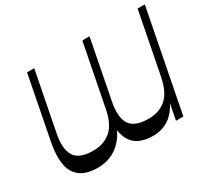

<svg xmlns="http://www.w3.org/2000/svg" viewBox="-145 -962 1305 1204"><g transform="rotate(-30 508.0 -359.5)"><path d="M253.5 10.5Q168.6 10.5 124 -24.1Q79.4 -58.7 68.7 -121.9Q58.1 -185.1 74.4 -270.4L163.8 -730H215.8L133 -305.6Q112.6 -202.7 145.4 -149.6Q178.3 -96.6 278.6 -96.6Q355.4 -96.6 406.8 -140.2Q458.2 -183.9 477.2 -286.6L564.1 -730H616.1L533.3 -304.9Q512.9 -200.6 545.9 -148.6Q578.9 -96.6 680.5 -96.6Q755.6 -96.6 806.3 -139.6Q857.1 -182.6 877.5 -285.3L964.3 -730H1016.3L874.3 0H820.9L855.9 -179.3L866.6 -175Q837.8 -82.8 783.6 -36.1Q729.3 10.5 649.6 10.5Q585.6 10.5 543.6 -13.5Q501.6 -37.4 483 -85.6Q464.5 -133.7 469.4 -205L490.1 -182.9Q468.7 -115.3 432.4 -72.6Q396.1 -29.9 350.2 -9.7Q304.3 10.5 253.5 10.5Z"/></g></svg>

Font: Savate ExtraLight
Style: Italic
Weight: 200
Italic angle: -11°
Designer: Max Esnée
Foundry: Plomb Type
Version: Version 2.000